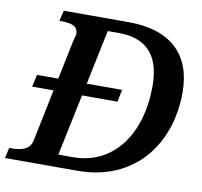

<svg xmlns="http://www.w3.org/2000/svg" viewBox="-87 -799 930 883"><g transform="rotate(10 377.5 -357.0)"><path d="M744 -438C744 -617 639 -714 444 -714H141L129 -665H126C187 -665 216 -657 216 -617C216 -611 215 -615 208 -586L170 -402H71L58 -345H158L108 -102C99 -59 60 -49 15 -49H3L-8 0H330C600 0 744 -200 744 -438ZM231 -58 291 -345H457L468 -402H303L356 -657H409C524 -657 603 -600 603 -444C603 -218 488 -58 299 -58Z"/></g></svg>

Font: Noto Serif Semi
Style: Italic
Weight: 600
Italic angle: -12°
Designer: Monotype Design Team
Foundry: Monotype Imaging Inc.
Version: Version 1.901